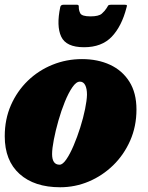

<svg xmlns="http://www.w3.org/2000/svg" viewBox="-22 -779 622 809"><path d="M-2 -205Q-2 -276.5 24 -335.8Q50 -395 95.2 -438.8Q140.5 -482.5 199.2 -506.2Q258 -530 323.5 -530Q390 -530 441.8 -506Q493.5 -482 523.2 -434.8Q553 -387.5 553 -317.5Q553 -246.5 526.5 -186.5Q500 -126.5 454.8 -82.5Q409.5 -38.5 352 -14.2Q294.5 10 231.5 10Q123 10 60.5 -46Q-2 -102 -2 -205ZM197.5 -130Q197.5 -85 229 -85Q242 -85 257.5 -107.5Q273 -130 288.2 -165.8Q303.5 -201.5 316.2 -242Q329 -282.5 336.5 -319.5Q344 -356.5 344.5 -380Q344.5 -405.5 337 -420.2Q329.5 -435 314.5 -435Q299 -435 282.8 -411.2Q266.5 -387.5 251.2 -350Q236 -312.5 224 -270.2Q212 -228 204.8 -190.5Q197.5 -153 197.5 -130ZM332 -580Q256.5 -580 235.8 -624.8Q215 -669.5 232 -749.5Q234 -759 245.5 -759H302.5Q310.5 -759 310 -751Q309.5 -736 316.2 -723Q323 -710 359.5 -710Q394 -710 407 -721.5Q420 -733 427 -744.5Q431 -751.5 433.5 -755.2Q436 -759 445 -759H503.5Q511.5 -759 512.5 -756.8Q513.5 -754.5 511 -747Q491 -668.5 448.8 -624.2Q406.5 -580 332 -580Z"/></svg>

Font: Besley* Narrow Fatface
Style: Italic
Weight: 900
Width: 4
Italic angle: -13°
Designer: Owen Earl
Foundry: indestructible type*
Version: Version 3.000; ttfautohint (v1.8.3)